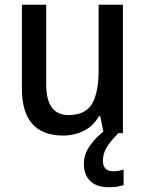

<svg xmlns="http://www.w3.org/2000/svg" viewBox="-20 -625 611 806"><path d="M496 -605V-66H415L401 -137H395Q372 -96 332 -76Q292 -56 245 -56Q72 -56 72 -253V-605H174V-271Q174 -142 267 -142Q339 -142 366.5 -189.5Q394 -237 394 -329V-605ZM412 49Q412 94 455 94Q470 94 480.5 91.5Q491 89 499 87V152Q486 156 471.5 158.5Q457 161 438 161Q385 161 358.5 134.5Q332 108 332 62Q332 21 360 -17Q388 -55 424 -80L477 -66Q444 -33 428 -6.5Q412 20 412 49Z"/></svg>

Font: Noto Sans Malayalam UI SemiCondensed Medium
Style: Regular
Weight: 500
Width: 4
Designer: Jelle Bosma - Monotype Design Team
Foundry: Monotype Imaging Inc.
Version: Version 2.104; ttfautohint (v1.8.4.7-5d5b)